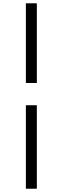

<svg xmlns="http://www.w3.org/2000/svg" viewBox="-20 -858 378 1157"><path d="M135.9 279.2V-223.8H202V279.2ZM202 -357.9H135.9V-838.1H202Z"/></svg>

Font: Early Summer Mincho VF
Style: Regular
Weight: 250
Designer: GuiWonder
Version: Version 1.002